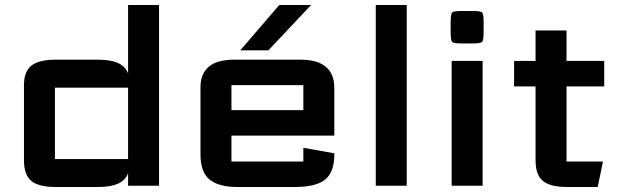

<svg xmlns="http://www.w3.org/2000/svg" viewBox="-20 -744 2474 769"><path d="M76 -102V-403Q76 -457.5 105.8 -481.2Q135.5 -505 204 -505H373Q423 -505 452.8 -491.5Q482.5 -478 493 -450V-724H617V0H493V-50Q482.5 -22 452.8 -8.5Q423 5 373 5H204Q134.5 5 105.2 -19.5Q76 -44 76 -102ZM493 -393H200Q200 -393 200 -393Q200 -393 200 -393V-107Q200 -107 200 -107Q200 -107 200 -107H493Z M783 -125V-395Q783 -448.5 816.2 -476.8Q849.5 -505 918 -505H1183Q1251.5 -505 1285.2 -476.2Q1319 -447.5 1319 -393V-201H907V-97Q907 -97 907 -97Q907 -97 907 -97H1195Q1195 -97 1195 -97Q1195 -97 1195 -97V-152L1319 -130V-125Q1319 -55 1282.5 -25Q1246 5 1160 5H932Q856.5 5 819.8 -24.5Q783 -54 783 -125ZM907 -303H1195V-403Q1195 -403 1195 -403Q1195 -403 1195 -403H907Q907 -403 907 -403Q907 -403 907 -403ZM942.5 -542.5 1098.5 -724H1226L1055 -542.5Z M1485 0V-724H1609V0Z M1789 0V-500H1913V0ZM1785 -615V-656Q1785 -688.5 1791 -694.2Q1797 -700 1830 -700H1872Q1905 -700 1911 -694.2Q1917 -688.5 1917 -656V-615Q1917 -582 1911 -576Q1905 -570 1872 -570H1830Q1797 -570 1791 -576Q1785 -582 1785 -615Z M2253 5Q2183.5 5 2154.2 -19.5Q2125 -44 2125 -102V-398H2039V-500H2125V-622H2249V-500H2400V-398H2249V-97Q2249 -97 2249 -97Q2249 -97 2249 -97H2395L2374 5Z"/></svg>

Font: Science Gothic
Style: Regular
Weight: 400
Designer: Thomas Phinney, Vassil Kateliev, Brandon Buerkle
Foundry: Font Detective LLC
Version: Version 1.018